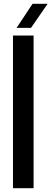

<svg xmlns="http://www.w3.org/2000/svg" viewBox="-20 -986 270 1006"><path d="M48 0V-800H156V0ZM67 -840 150.5 -966H229.5L142.5 -840Z"/></svg>

Font: Big Shoulders Stencil Display Thin
Style: Bold
Weight: 700
Version: Version 2.001